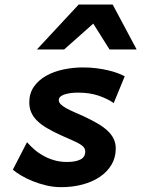

<svg xmlns="http://www.w3.org/2000/svg" viewBox="-20 -793 608 826"><path d="M469.2 -349.6Q444.8 -367.2 405.8 -380.9Q366.7 -394.5 315.4 -394.5Q297.4 -394.5 282.2 -392.3Q267.1 -390.1 256.1 -386.2Q245.1 -382.3 239 -376.5Q232.9 -370.6 232.9 -362.8Q232.9 -352.5 241.7 -344Q250.5 -335.4 265.1 -327.4Q279.8 -319.3 299.1 -310.8Q318.4 -302.2 339.4 -293Q374 -276.9 399.9 -261.7Q425.8 -246.6 443.1 -230.2Q460.4 -213.9 469.2 -195.3Q478 -176.8 478 -153.8Q478 -115.2 459.7 -84.5Q441.4 -53.7 409.7 -32.2Q377.9 -10.7 335.2 0.7Q292.5 12.2 243.2 12.2Q210.4 12.2 178.7 4.6Q147 -2.9 119.4 -14.2Q91.8 -25.4 70.1 -38.6Q48.3 -51.8 35.2 -63L96.2 -181.2Q110.8 -164.6 128.7 -149.2Q146.5 -133.8 168 -122.1Q189.5 -110.4 214.4 -103.3Q239.3 -96.2 268.1 -96.2Q304.7 -96.2 325.7 -106.7Q346.7 -117.2 346.7 -140.6Q346.7 -150.9 340.8 -158.7Q335 -166.5 322.5 -173.8Q310.1 -181.2 290.8 -189.5Q271.5 -197.8 244.6 -210Q209 -226.1 182.9 -241.5Q156.7 -256.8 139.6 -273.7Q122.6 -290.5 114.3 -309.8Q106 -329.1 106 -352.5Q106 -391.6 126 -420.2Q146 -448.7 178.7 -467Q211.4 -485.4 252.9 -494.1Q294.4 -502.9 337.4 -502.9Q367.2 -502.9 394.3 -499.5Q421.4 -496.1 444.3 -490.7Q467.3 -485.4 485.6 -478.5Q503.9 -471.7 516.6 -464.8ZM451.2 -580.1 381.3 -691.4 255.9 -580.1H138.7L318.4 -773.4H464.8L567.9 -580.1Z"/></svg>

Font: Andika New Basic
Style: Bold Italic
Weight: 700
Italic angle: -14°
Designer: Victor Gaultney, Annie Olsen, Pablo Ugerman
Foundry: SIL International
Version: Version 5.500